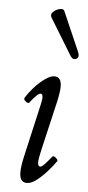

<svg xmlns="http://www.w3.org/2000/svg" viewBox="-52 -714 347 758"><g transform="rotate(5 122.0 -335.0)"><path d="M84 13Q55 13 55 -27Q55 -51 64 -90L112 -301Q122 -343 108 -343Q96 -343 66 -304Q62 -299 52 -307Q42 -315 46 -321Q57 -340 76.5 -362Q96 -384 118 -400Q140 -416 156 -416Q184 -416 184 -378Q184 -355 175 -316L130 -123Q121 -85 121.5 -70.5Q122 -56 131 -56Q137 -56 147.5 -67Q158 -78 176 -100Q180 -104 189.5 -96Q199 -88 196 -83Q183 -64 163 -41.5Q143 -19 122 -3Q101 13 84 13ZM241 -519Q249 -499 236 -492.5Q223 -486 213 -501L125 -645Q117 -658 128 -668.5Q139 -679 154 -682.5Q169 -686 173 -675Z"/></g></svg>

Font: Junicode Two Beta Condensed
Style: Italic
Weight: 400
Width: 3
Italic angle: -9°
Version: Version 1.053; ttfautohint (v1.8.4)